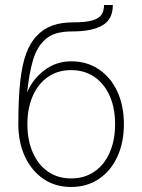

<svg xmlns="http://www.w3.org/2000/svg" viewBox="-20 -733 566 764"><path d="M263 11Q200 11 153 -21Q106 -53 79.5 -109.5Q53 -166 53 -239Q53 -341 60.5 -409Q68 -477 84.5 -521Q101 -565 128 -592Q177 -644 269 -644Q322 -644 348.5 -652Q375 -660 384.5 -675.5Q394 -691 394 -713H429Q429 -656 387.5 -632Q346 -608 269 -608Q229 -608 201.5 -599.5Q174 -591 154 -570Q126 -543 111 -492.5Q96 -442 88 -365Q109 -417 156 -453Q203 -489 263 -489Q326 -489 373.5 -457Q421 -425 447 -368.5Q473 -312 473 -239Q473 -166 447 -109.5Q421 -53 373.5 -21Q326 11 263 11ZM263 -23Q316 -23 355.5 -50Q395 -77 416.5 -126Q438 -175 438 -239Q438 -303 416.5 -351.5Q395 -400 355.5 -427Q316 -454 263 -454Q210 -454 171 -427Q132 -400 110.5 -351.5Q89 -303 89 -239Q89 -175 110.5 -126Q132 -77 171 -50Q210 -23 263 -23Z"/></svg>

Font: Zen Kaku Gothic Antique Light
Style: Regular
Weight: 300
Designer: Yoshimichi Ohira
Foundry: Positype
Version: Version 1.001